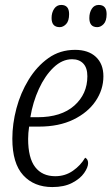

<svg xmlns="http://www.w3.org/2000/svg" viewBox="-20 -748 452 778"><path d="M374 -638Q342 -638 342 -675Q342 -697 352 -712.5Q362 -728 380 -728Q412 -728 412 -691Q412 -663 400 -650.5Q388 -638 374 -638ZM222 -638Q189 -638 189 -675Q189 -697 199.5 -712.5Q210 -728 228 -728Q260 -728 260 -691Q260 -663 248 -650.5Q236 -638 222 -638ZM192 10Q118 10 74 -38Q30 -86 30 -186Q30 -246 46.5 -308.5Q63 -371 96 -425Q129 -479 176 -512.5Q223 -546 284 -546Q338 -546 368.5 -517.5Q399 -489 399 -439Q399 -385 367.5 -338.5Q336 -292 277.5 -263.5Q219 -235 138 -235H98Q96 -223 95 -209.5Q94 -196 94 -185Q94 -108 122.5 -71Q151 -34 204 -34Q244 -34 275.5 -56Q307 -78 325 -109Q337 -103 337 -87Q337 -70 321 -47Q305 -24 272.5 -7Q240 10 192 10ZM103 -273H132Q228 -273 281 -320Q334 -367 334 -439Q334 -473 317.5 -490.5Q301 -508 272 -508Q232 -508 197 -474.5Q162 -441 137.5 -387.5Q113 -334 103 -273Z"/></svg>

Font: Noto Serif Condensed Light
Style: Italic
Weight: 300
Width: 3
Italic angle: -12°
Designer: Monotype Design Team
Foundry: Monotype Imaging Inc.
Version: Version 2.014; ttfautohint (v1.8.4.7-5d5b)